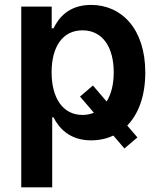

<svg xmlns="http://www.w3.org/2000/svg" viewBox="-20 -573 651 797"><path d="M365.8 -218 312.1 -172.2 369.7 -105.1C355.8 -99.1 339.8 -95.9 322.4 -95.9C240.4 -95.9 194.2 -166.9 194.2 -272.7C194.2 -378.6 239.7 -447.1 322.4 -447.1C408 -447.1 452.1 -374.3 452.1 -272.7C452.1 -224.4 442.1 -182.5 422.6 -151.6ZM68.2 204.5H196.7V-85.9H202.1C222.3 -46.2 264.6 9.6 358.3 9.6C391.7 9.6 422.6 2.8 450.6 -10.3L496.4 43.3L550.4 -2.5L508.2 -51.8C554.7 -99.8 583.1 -174.4 583.1 -272C583.1 -453.8 484 -552.6 358 -552.6C261.7 -552.6 221.6 -494.7 202.1 -455.3H194.6V-545.5H68.2Z"/></svg>

Font: Margiela Sans Semi Bold
Style: Regular
Weight: 600
Designer: Stefan Endress, Andreas Faust
Version: Version 1.100;FEAKit 1.0